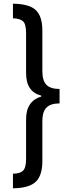

<svg xmlns="http://www.w3.org/2000/svg" viewBox="-20 -852 381 1038"><path d="M302 -293Q254 -293 231.5 -270.5Q209 -248 209 -198V19Q209 97 173 131Q137 165 50 166V87Q88 87 104.5 71Q121 55 121 6V-207Q121 -258 142.5 -288.5Q164 -319 203 -330V-335Q163 -345 142 -375Q121 -405 121 -457V-672Q121 -722 104.5 -737Q88 -752 50 -753V-832Q138 -831 173.5 -797.5Q209 -764 209 -686V-467Q209 -416 231 -393.5Q253 -371 302 -371Z"/></svg>

Font: Noto Sans Gurmukhi ExtraCondensed Medium
Style: Regular
Weight: 500
Width: 2
Designer: Jelle Bosma - Monotype Design Team
Foundry: Monotype Imaging Inc.
Version: Version 2.004; ttfautohint (v1.8.4.7-5d5b)